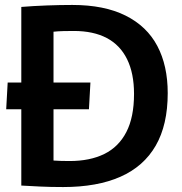

<svg xmlns="http://www.w3.org/2000/svg" viewBox="-20 -751 733 775"><path d="M235 4Q183 4 142.5 2Q102 0 66 -2V-723Q115 -727 169 -729Q223 -731 272 -731Q401 -731 487 -688Q573 -645 615 -565.5Q657 -486 657 -375Q657 -247 608.5 -163Q560 -79 466 -37.5Q372 4 235 4ZM261 -101Q343 -101 401 -129.5Q459 -158 490 -218Q521 -278 521 -372Q521 -455 493 -512Q465 -569 411 -597.5Q357 -626 278 -626Q257 -626 236 -625.5Q215 -625 196 -623V-103Q211 -102 226.5 -101.5Q242 -101 261 -101ZM5 -310 11 -418H345L339 -310Z"/></svg>

Font: Murecho Thin Medium
Style: Regular
Weight: 500
Version: Version 1.010